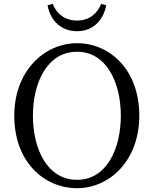

<svg xmlns="http://www.w3.org/2000/svg" viewBox="-20 -973 809 1009"><path d="M230 -945C241 -880 289 -809 385 -809C479 -809 527 -880 538 -945L512 -953C491 -902 450 -865 385 -865C320 -865 276 -902 257 -953ZM153 -365C153 -537 227 -701 385 -701C541 -701 615 -537 615 -365C615 -192 541 -28 385 -28C227 -28 153 -192 153 -365ZM385 -746C214 -746 55 -601 55 -365C55 -121 213 16 385 16C555 16 712 -128 712 -365C712 -609 555 -746 385 -746Z"/></svg>

Font: Source Han Serif AKR9
Style: Regular
Weight: 400
Designer: Ryoko NISHIZUKA 西塚涼子 (kana & ideographs); Frank Grießhammer (Latin, Greek & Cyrillic); Sandoll Communications 산돌커뮤니케이션, 
Foundry: Adobe Systems Incorporated
Version: Version 1.005;hotconv 1.0.107;makeotfexe 2.5.65593